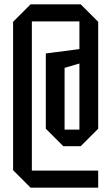

<svg xmlns="http://www.w3.org/2000/svg" viewBox="-20 -720 510 880"><path d="M40 60V-620L120 -700H350L430 -620V-130L350 -50H270L190 -130V-475L344 -495V-622H126V62H430V140H120ZM276 -126H344V-429L276 -409Z"/></svg>

Font: Tektur Condensed
Style: Regular
Weight: 400
Width: 3
Designer: Adam Jagosz
Foundry: Adam Jagosz
Version: Version 1.005;gftools[0.9.30]